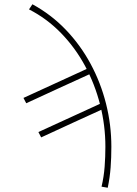

<svg xmlns="http://www.w3.org/2000/svg" viewBox="-20 -702 640 900"><path d="M485 178 456 173Q467 126 470.5 79Q474 32 474 -14Q474 -114 449.5 -210.5Q425 -307 379 -392.5Q333 -478 266.5 -546.5Q200 -615 116 -658L132 -682Q220 -634 288.5 -562.5Q357 -491 404.5 -403Q452 -315 477 -216Q502 -117 502 -14Q502 37 498.5 83.5Q495 130 485 178ZM173 -58 160 -83 472 -226 476 -197Q398 -161 327 -129Q256 -97 173 -58ZM103 -218 90 -243 402 -386 406 -357Q328 -321 257 -289Q186 -257 103 -218Z"/></svg>

Font: Source Code Pro ExtraLight
Style: Regular
Weight: 200
Monospace: yes
Designer: Paul D. Hunt, Teo Tuominen
Foundry: Adobe
Version: Version 1.026;hotconv 1.1.0;makeotfexe 2.6.0